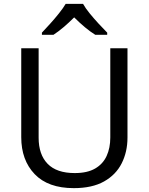

<svg xmlns="http://www.w3.org/2000/svg" viewBox="-20 -964 771 994"><path d="M640 -252Q640 -178 610 -118.5Q580 -59 518.5 -24.5Q457 10 362 10Q229 10 159.5 -62.5Q90 -135 90 -254V-714H180V-251Q180 -164 226.5 -116Q273 -68 367 -68Q432 -68 472.5 -91.5Q513 -115 532 -156.5Q551 -198 551 -252V-714H640ZM410 -944Q422 -922 444.5 -894.5Q467 -867 491.5 -840.5Q516 -814 535 -795V-784H473Q447 -800 419 -823.5Q391 -847 364 -874Q337 -847 310 -824Q283 -801 257 -784H197V-795Q216 -815 239.5 -841Q263 -867 285 -894.5Q307 -922 320 -944Z"/></svg>

Font: Noto Sans Sinhala
Style: Regular
Weight: 400
Designer: Jelle Bosma - Monotype Design Team
Foundry: Monotype Imaging Inc.
Version: Version 2.006